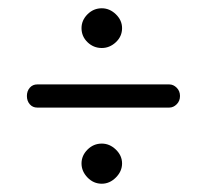

<svg xmlns="http://www.w3.org/2000/svg" viewBox="-20 -472 500 464"><path d="M70 -212Q59 -212 52 -220Q45 -228 45 -240Q45 -252 52 -260Q59 -268 70 -268H389Q399 -268 407 -260Q415 -252 415 -240Q415 -228 407 -220Q399 -212 389 -212ZM226 -28Q206 -28 191.5 -43Q177 -58 177 -77Q177 -96 191.5 -110.5Q206 -125 226 -125Q245 -125 260 -110.5Q275 -96 275 -77Q275 -58 260 -43Q245 -28 226 -28ZM226 -356Q206 -356 191.5 -370Q177 -384 177 -404Q177 -423 191.5 -437.5Q206 -452 226 -452Q245 -452 260 -437.5Q275 -423 275 -404Q275 -384 260 -370Q245 -356 226 -356Z"/></svg>

Font: Dosis ExtraLight
Style: Regular
Weight: 400
Version: Version 3.001; ttfautohint (v1.8.2)